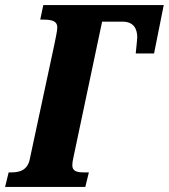

<svg xmlns="http://www.w3.org/2000/svg" viewBox="-41 -734 663 754"><path d="M-21 0H294L308 -57H289C262 -57 243 -61 243 -85C243 -94 244 -101 248 -119L360 -649H440C483 -649 498 -622 498 -587C498 -579 494 -547 492 -524H564L602 -714H129L117 -657H127C160 -657 184 -653 184 -626C184 -612 176 -578 172 -557L77 -114C69 -65 36 -57 3 -57H-7Z"/></svg>

Font: Noto Serif ExtraCondensed Black
Style: Italic
Weight: 900
Width: 2
Italic angle: -12°
Designer: Monotype Design Team
Foundry: Monotype Imaging Inc.
Version: Version 2.014